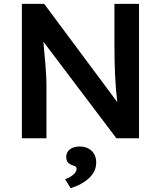

<svg xmlns="http://www.w3.org/2000/svg" viewBox="-20 -720 838 1000"><path d="M94 0V-700H210L591 -188Q583 -251 579.5 -325Q576 -399 576 -491V-700H704V0H586L206 -503Q213 -427 216.5 -384Q220 -341 221 -316.5Q222 -292 222 -271V0ZM348 260 319 213Q339 208 359 192Q379 176 379 159Q379 153 374.5 148.5Q370 144 358 141Q339 134 332 124Q325 114 325 97Q325 72 344.5 57.5Q364 43 396 43Q432 43 456.5 65Q481 87 481 127Q481 172 445 206.5Q409 241 348 260Z"/></svg>

Font: Readex Pro Medium
Style: Regular
Weight: 500
Designer: Bonnie Shaver-Troup, Thomas Jockin
Foundry: Lexend
Version: Version 1.204; ttfautohint (v1.8.4.7-5d5b)